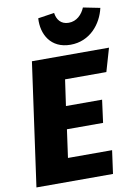

<svg xmlns="http://www.w3.org/2000/svg" viewBox="-101 -1004 749 1067"><g transform="rotate(-10 274.0 -470.0)"><path d="M341 -748C451 -748 519 -833 539 -921L444 -940C428 -902 397 -870 352 -870C308 -870 286 -900 281 -938L189 -924C183 -835 229 -748 341 -748ZM548 -695H113L16 0H448L466 -131H217L239 -289H443L460 -417H256L277 -564H510Z"/></g></svg>

Font: Fira Sans ExtraBold
Style: Italic
Weight: 800
Italic angle: -8°
Designer: bBox Type GmbH & Carrois Corporate GbR & Edenspiekermann AG
Foundry: bBox Type GmbH & Carrois Corporate GbR & Edenspiekermann AG
Version: Version 4.301;PS 004.301;hotconv 1.0.88;makeotf.lib2.5.64775